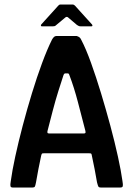

<svg xmlns="http://www.w3.org/2000/svg" viewBox="-20 -833 591 853"><path d="M36 0Q28 0 26.5 -6Q25 -12 28 -29Q34 -74 48 -138.5Q62 -203 81 -275Q100 -347 122 -419Q144 -491 167 -553Q190 -615 211 -657Q215 -664 219.5 -668.5Q224 -673 230 -673H321Q327 -671 332 -668Q337 -665 341 -656Q362 -616 384.5 -553.5Q407 -491 429 -418.5Q451 -346 470.5 -273.5Q490 -201 504 -137Q518 -73 524 -29Q527 -12 525.5 -6Q524 0 515 0H427Q420 0 417.5 -3.5Q415 -7 411 -23Q407 -48 400.5 -81Q394 -114 388 -142Q387 -149 385 -150.5Q383 -152 376 -152H175Q168 -152 166.5 -150.5Q165 -149 163 -142Q157 -114 150.5 -81Q144 -48 140 -23Q137 -7 134.5 -3.5Q132 0 125 0ZM199 -240H352Q358 -240 359.5 -242.5Q361 -245 359 -253Q343 -315 326 -380Q309 -445 288 -500Q286 -507 281 -507H270Q265 -507 262 -499Q252 -469 239 -427.5Q226 -386 214 -340Q202 -294 191 -251Q190 -246 191 -243Q192 -240 199 -240ZM166 -716Q163 -716 162 -718.5Q161 -721 163 -724L239 -808Q243 -813 248 -813H303Q308 -813 313 -808L389 -724Q391 -721 390.5 -718.5Q390 -716 386 -716H339Q333 -716 330 -717.5Q327 -719 322 -722L282 -756Q277 -760 271 -756L229 -721Q226 -718 223 -717Q220 -716 215 -716Z"/></svg>

Font: Glory Thin SemiBold
Style: Regular
Weight: 600
Version: Version 1.011